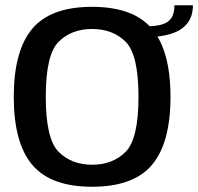

<svg xmlns="http://www.w3.org/2000/svg" viewBox="-20 -707 756 732"><path d="M331 5Q489 5 559.5 -78.5Q630 -162 630 -337.5Q630 -513 559.5 -597Q489 -681 331 -681Q173 -681 102.8 -597.2Q32.5 -513.5 32.5 -337.5Q32.5 -162 103 -78.5Q173.5 5 331 5ZM331 -79Q252.5 -79 203.5 -128.2Q154.5 -177.5 154.5 -337.5Q154.5 -499 203.5 -547.8Q252.5 -596.5 331 -596.5Q410 -596.5 459 -547.8Q508 -499 508 -337.5Q508 -177.5 459 -128.2Q410 -79 331 -79ZM533.5 -606.5V-565.5Q593.5 -565.5 633.5 -578.5Q673.5 -591.5 694.5 -618.5Q715.5 -645.5 715.5 -687H645Q645 -658 634.5 -640.2Q624 -622.5 599.8 -614.5Q575.5 -606.5 533.5 -606.5Z"/></svg>

Font: Anybody Thin Medium
Style: Regular
Weight: 500
Version: Version 1.113;gftools[0.9.25]